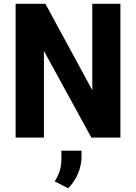

<svg xmlns="http://www.w3.org/2000/svg" viewBox="-20 -731 725 1020"><path d="M63 0ZM619.6 0H465.3L213.4 -460.4V0H63V-710.9H221.2L470.2 -252V-710.9H619.6ZM413.1 102.1Q413.1 147.9 393.3 193.4Q373.5 238.8 341.8 269L270.5 232.4Q286.6 207.5 296.4 179.4Q306.2 151.4 306.2 110.4V69.3H413.1Z"/></svg>

Font: Robert Sans Black
Style: Regular
Weight: 900
Designer: Christian Robertson (extended by Adam Twardoch)
Foundry: Google
Version: Version 12.135;April 2, 2019;FontCreator 11.5.0.2425 64-bit;